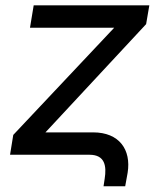

<svg xmlns="http://www.w3.org/2000/svg" viewBox="-20 -565 582 701"><path d="M362.2 87.4 358 115.1H437.1L446 65.7C459.5 -18.5 415.5 -81.7 320 -81.7H146L513.5 -476.9L525.2 -545.5H103L89.5 -463.8H397L28.4 -72.4L16.7 0H306.5C364 0 369.3 41.9 362.2 87.4Z"/></svg>

Font: Margiela Sans Text
Style: Italic
Weight: 400
Italic angle: -9.39999°
Designer: Stefan Endress, Andreas Faust
Version: Version 1.100;FEAKit 1.0